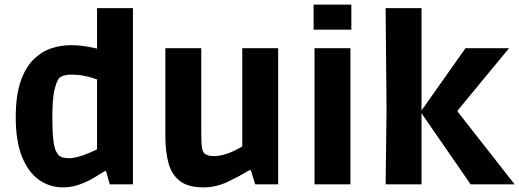

<svg xmlns="http://www.w3.org/2000/svg" viewBox="-20 -796 2242 829"><path d="M251 13Q195 13 149 -19Q103 -51 75.5 -118Q48 -185 48 -290Q48 -385 69.5 -446Q91 -507 126.5 -541Q162 -575 203.5 -588Q245 -601 285 -601Q313 -601 339 -597.5Q365 -594 382 -590Q399 -586 399 -586V-761H554V0H454L438 -57H432Q412 -44 384 -27.5Q356 -11 322.5 1Q289 13 251 13ZM278 -113Q295 -113 316 -118.5Q337 -124 356 -132Q375 -140 387 -145.5Q399 -151 399 -151V-453Q399 -453 382.5 -458.5Q366 -464 341 -469Q316 -474 289 -474Q250 -474 235 -458Q225 -447 215.5 -409.5Q206 -372 206 -287Q206 -223 210.5 -189.5Q215 -156 222 -143Q229 -130 234 -125Q242 -118 254 -115.5Q266 -113 278 -113Z M858 13Q791 13 755.5 -15.5Q720 -44 707 -93.5Q694 -143 694 -205V-588H849V-220Q849 -177 852 -159Q855 -141 862 -134Q875 -122 904 -122Q933 -122 967.5 -135Q1002 -148 1026 -164V-588H1181V0H1082L1063 -61H1057Q1017 -37 965.5 -12Q914 13 858 13Z M1334 -668V-776H1497V-668ZM1338 0V-588H1493V0Z M1645 0 1649 -321 1645 -761H1800V-319L1990 -588H2178L1956 -319V-314L2202 0H2012L1800 -307V0Z"/></svg>

Font: Ruda SemiBold
Style: Bold
Weight: 900
Designer: Mariela Monsalve and Angelina Sanchez
Foundry: Mariela Monsalve and Angelina Sanchez
Version: Version 2.000